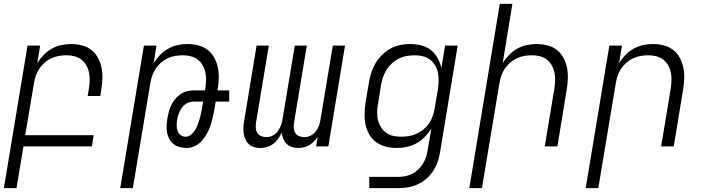

<svg xmlns="http://www.w3.org/2000/svg" viewBox="-21 -755 3641 990"><path d="M-1 215 121 -520H186L171 -429Q185 -452 204 -471.5Q223 -491 246 -504Q269 -517 294.5 -522.5Q320 -528 345 -528Q374 -528 401.5 -521Q429 -514 450 -497.5Q471 -481 484 -457Q497 -433 502.5 -406Q508 -379 507 -350Q506 -321 501 -292L496 -260H431L438 -302Q441 -323 441.5 -343.5Q442 -364 437.5 -383.5Q433 -403 423 -420Q413 -437 397.5 -448.5Q382 -460 362.5 -465Q343 -470 322 -470Q302 -470 282 -466.5Q262 -463 243.5 -454.5Q225 -446 209 -432Q193 -418 181.5 -400.5Q170 -383 163.5 -364Q157 -345 154 -325L109 -58H462L453 0H100L64 215Z M599 215 721 -520H786L771 -429Q785 -452 804 -471.5Q823 -491 846 -504Q869 -517 894.5 -522.5Q920 -528 945 -528Q974 -528 1001.5 -521Q1029 -514 1050 -497.5Q1071 -481 1084 -457Q1097 -433 1102.5 -406Q1108 -379 1107 -350Q1106 -321 1101 -292V-289H1161V-231H1091L1084 -187Q1080 -166 1075 -145.5Q1070 -125 1063 -104.5Q1056 -84 1045 -64.5Q1034 -45 1019.5 -28.5Q1005 -12 984 -2Q963 8 943 8Q924 8 906.5 3.5Q889 -1 875 -11.5Q861 -22 852.5 -37.5Q844 -53 840.5 -70.5Q837 -88 838 -107Q839 -126 842 -145Q845 -162 849.5 -179Q854 -196 862 -212.5Q870 -229 881.5 -243.5Q893 -258 908 -268.5Q923 -279 941 -284Q959 -289 976 -289H1036L1038 -302Q1041 -323 1041.5 -343.5Q1042 -364 1037.5 -383.5Q1033 -403 1023 -420Q1013 -437 997.5 -448.5Q982 -460 962.5 -465Q943 -470 922 -470Q902 -470 882 -466.5Q862 -463 843.5 -454.5Q825 -446 809 -432Q793 -418 781.5 -400.5Q770 -383 763.5 -364Q757 -345 754 -325L664 215ZM936 -50Q950 -50 962 -59Q974 -68 982.5 -80.5Q991 -93 996 -106Q1001 -119 1005.5 -132.5Q1010 -146 1013 -159.5Q1016 -173 1019 -187L1026 -231H975Q959 -231 943 -222.5Q927 -214 917 -200Q907 -186 901 -169.5Q895 -153 892 -137Q890 -122 890 -107.5Q890 -93 894.5 -80Q899 -67 910.5 -58.5Q922 -50 936 -50Z M1321 8Q1304 8 1289 3.5Q1274 -1 1262.5 -11.5Q1251 -22 1244.5 -36.5Q1238 -51 1235.5 -66.5Q1233 -82 1234 -98.5Q1235 -115 1238 -132L1302 -520H1365L1299 -122Q1297 -108 1298 -94Q1299 -80 1306 -69Q1313 -58 1326 -53Q1339 -48 1353 -48Q1369 -48 1385 -56Q1401 -64 1411.5 -78.5Q1422 -93 1428 -109.5Q1434 -126 1436 -142L1499 -520H1561L1495 -122Q1493 -108 1494 -94Q1495 -80 1502 -69Q1509 -58 1522 -53Q1535 -48 1549 -48Q1566 -48 1581.5 -56Q1597 -64 1608 -78.5Q1619 -93 1624.5 -109.5Q1630 -126 1632 -142L1695 -520H1758L1672 0H1609L1617 -50Q1609 -37 1598 -26Q1587 -15 1574.5 -7Q1562 1 1546.5 4.5Q1531 8 1517 8Q1500 8 1484.5 3Q1469 -2 1457.5 -13Q1446 -24 1440 -39Q1434 -54 1431 -71Q1424 -54 1413 -39Q1402 -24 1387.5 -13Q1373 -2 1355.5 3Q1338 8 1321 8Z M1883 215V157H2032Q2050 157 2068.5 153.5Q2087 150 2104 141.5Q2121 133 2135 119.5Q2149 106 2159 90Q2169 74 2175 56Q2181 38 2184 20L2203 -92Q2189 -69 2169.5 -49Q2150 -29 2126 -16Q2102 -3 2075.5 2.5Q2049 8 2024 8Q1995 8 1967.5 1Q1940 -6 1918.5 -22Q1897 -38 1883 -62Q1869 -86 1863.5 -113.5Q1858 -141 1859 -170Q1860 -199 1864 -228L1881 -328Q1885 -353 1893 -378.5Q1901 -404 1914.5 -427.5Q1928 -451 1948 -471Q1968 -491 1991.5 -504Q2015 -517 2041.5 -522.5Q2068 -528 2093 -528Q2122 -528 2150.5 -521Q2179 -514 2200 -497.5Q2221 -481 2234.5 -457Q2248 -433 2255 -405L2274 -520H2339L2248 30Q2244 55 2235.5 79.5Q2227 104 2212.5 126.5Q2198 149 2177 167Q2156 185 2131.5 196Q2107 207 2082 211Q2057 215 2032 215ZM2048 -50Q2068 -50 2088 -53.5Q2108 -57 2127 -65.5Q2146 -74 2162.5 -87.5Q2179 -101 2191 -118.5Q2203 -136 2210 -155.5Q2217 -175 2220 -195L2237 -295Q2240 -316 2240.5 -338Q2241 -360 2237 -380Q2233 -400 2222.5 -418Q2212 -436 2196 -448Q2180 -460 2159.5 -465Q2139 -470 2118 -470Q2098 -470 2077 -466.5Q2056 -463 2036.5 -453.5Q2017 -444 2000.5 -429Q1984 -414 1972.5 -396Q1961 -378 1954.5 -358.5Q1948 -339 1944 -318L1928 -218Q1924 -197 1923.5 -176Q1923 -155 1928 -135.5Q1933 -116 1943.5 -99Q1954 -82 1970 -70.5Q1986 -59 2006.5 -54.5Q2027 -50 2048 -50Z M2399 215 2556 -735H2621L2571 -429Q2585 -452 2604 -471.5Q2623 -491 2646 -504Q2669 -517 2694.5 -522.5Q2720 -528 2745 -528Q2774 -528 2801.5 -521Q2829 -514 2850 -497.5Q2871 -481 2884 -457Q2897 -433 2902.5 -406Q2908 -379 2907 -350Q2906 -321 2901 -292L2853 0H2788L2838 -302Q2841 -323 2841.5 -343.5Q2842 -364 2837.5 -383.5Q2833 -403 2823 -420Q2813 -437 2797.5 -448.5Q2782 -460 2762.5 -465Q2743 -470 2722 -470Q2702 -470 2682 -466.5Q2662 -463 2643.5 -454.5Q2625 -446 2609 -432Q2593 -418 2581.5 -400.5Q2570 -383 2563.5 -364Q2557 -345 2554 -325L2464 215Z M2999 215 3121 -520H3186L3171 -429Q3185 -452 3204 -471.5Q3223 -491 3246 -504Q3269 -517 3294.5 -522.5Q3320 -528 3345 -528Q3374 -528 3401.5 -521Q3429 -514 3450 -497.5Q3471 -481 3484 -457Q3497 -433 3502.5 -406Q3508 -379 3507 -350Q3506 -321 3501 -292L3453 0H3388L3438 -302Q3441 -323 3441.5 -343.5Q3442 -364 3437.5 -383.5Q3433 -403 3423 -420Q3413 -437 3397.5 -448.5Q3382 -460 3362.5 -465Q3343 -470 3322 -470Q3302 -470 3282 -466.5Q3262 -463 3243.5 -454.5Q3225 -446 3209 -432Q3193 -418 3181.5 -400.5Q3170 -383 3163.5 -364Q3157 -345 3154 -325L3064 215Z"/></svg>

Font: Iosevka Light Extended
Style: Italic
Weight: 300
Width: 7
Italic angle: -9°
Monospace: yes
Designer: Belleve Invis
Foundry: Belleve Invis
Version: Version 32.5.0; ttfautohint (v1.8.4)